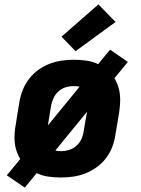

<svg xmlns="http://www.w3.org/2000/svg" viewBox="-20 -800 640 874"><path d="M93 54 11 -2 72 -76Q62 -93 55.5 -112Q49 -131 47 -151.5Q45 -172 46.5 -193Q48 -214 52 -235L68 -335Q73 -363 83.5 -390Q94 -417 112 -440.5Q130 -464 154 -481.5Q178 -499 205.5 -509.5Q233 -520 260.5 -524Q288 -528 316 -528Q345 -528 373.5 -524Q402 -520 427 -508L481 -574L562 -518L501 -444Q511 -427 517.5 -408Q524 -389 526 -368.5Q528 -348 526.5 -327Q525 -306 522 -285L505 -185Q501 -157 490.5 -130Q480 -103 462 -79.5Q444 -56 419.5 -38.5Q395 -21 368 -10.5Q341 0 313 4Q285 8 257 8Q228 8 200 4Q172 0 147 -12ZM198 -229 342 -405Q336 -407 329 -407.5Q322 -408 316 -408Q297 -408 278.5 -402.5Q260 -397 245.5 -383.5Q231 -370 223 -352Q215 -334 212 -316ZM257 -112Q276 -112 294.5 -117.5Q313 -123 328 -136.5Q343 -150 351 -168Q359 -186 361 -204L376 -291L232 -115Q237 -113 244 -112.5Q251 -112 257 -112ZM324 -567 260 -633 428 -780 506 -700Z"/></svg>

Font: Iosevka Heavy Extended Oblique
Style: Regular
Weight: 900
Width: 7
Italic angle: -9°
Monospace: yes
Designer: Belleve Invis
Foundry: Belleve Invis
Version: Version 32.5.0; ttfautohint (v1.8.4)